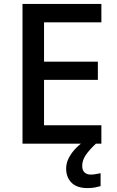

<svg xmlns="http://www.w3.org/2000/svg" viewBox="-20 -734 597 981"><path d="M498 0H95V-714H498V-620H205V-419H480V-326H205V-94H498ZM400 114Q400 136 412 147Q424 158 443 158Q460 158 472.5 155Q485 152 494 151V217Q479 221 464 224Q449 227 427 227Q373 227 345.5 199.5Q318 172 318 127Q318 98 332.5 71Q347 44 369.5 21.5Q392 -1 416 -16L470 0Q436 32 418 58.5Q400 85 400 114Z"/></svg>

Font: Noto Sans Adlam Medium
Style: Regular
Weight: 500
Version: Version 3.001